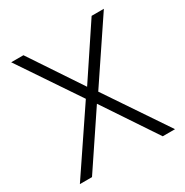

<svg xmlns="http://www.w3.org/2000/svg" viewBox="-164 -844 940 976"><g transform="rotate(-30 306.0 -355.5)"><path d="M306.2 -410.2 506.3 -710.9H578.1L342.8 -360.4L585.4 0H513.2L306.2 -310.5L98.1 0H26.9L270 -360.4L34.2 -710.9H106Z"/></g></svg>

Font: RobotoInd Light
Style: Regular
Weight: 300
Designer: Google
Version: Version 2.001151; 2014